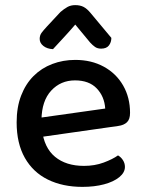

<svg xmlns="http://www.w3.org/2000/svg" viewBox="-20 -716 567 750"><path d="M112 -177 107 -252 391 -292Q388 -339 358 -370.5Q328 -402 273 -402Q217 -402 180 -362Q143 -322 142 -248L144 -210Q152 -139 195 -103.5Q238 -68 308 -68Q350 -68 385 -81Q420 -94 441 -109Q453 -102 460.5 -90Q468 -78 468 -64Q468 -42 446 -24Q424 -6 386.5 4Q349 14 302 14Q225 14 167 -14.5Q109 -43 77 -99.5Q45 -156 45 -238Q45 -297 62.5 -342.5Q80 -388 111 -419Q142 -450 184 -466Q226 -482 274 -482Q337 -482 385.5 -455.5Q434 -429 461 -382Q488 -335 488 -275Q488 -250 476 -238.5Q464 -227 442 -224ZM332 -550 274 -620Q250 -592 229 -569.5Q208 -547 187 -524Q164 -525 149.5 -536.5Q135 -548 135 -564Q135 -578 142.5 -588Q150 -598 162 -611L216 -669Q231 -682 244 -689Q257 -696 274 -696Q293 -696 306.5 -689Q320 -682 334 -665L415 -568Q415 -551 405.5 -538.5Q396 -526 375 -526Q361 -526 351.5 -532.5Q342 -539 332 -550Z"/></svg>

Font: Baloo Bhaijaan 2 Medium
Style: Regular
Weight: 500
Designer: Sanskriti Dholi, Noopur Datye and Ek Type
Foundry: Ek Type
Version: Version 1.701